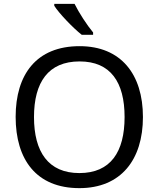

<svg xmlns="http://www.w3.org/2000/svg" viewBox="-20 -964 821 994"><path d="M366 -944H261V-934C284 -897 357 -820 403 -784H462V-796C431 -833 388 -899 366 -944ZM720 -358C720 -580 606 -725 392 -725C168 -725 61 -578 61 -359C61 -138 168 10 391 10C606 10 720 -137 720 -358ZM156 -358C156 -538 230 -646 392 -646C553 -646 625 -538 625 -358C625 -178 553 -68 391 -68C230 -68 156 -178 156 -358Z"/></svg>

Font: Noto Sans Brahmi
Style: Regular
Weight: 400
Designer: Monotype Design Team
Foundry: Monotype Imaging Inc.
Version: Version 2.004